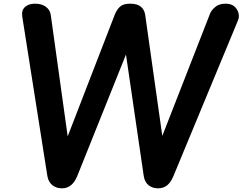

<svg xmlns="http://www.w3.org/2000/svg" viewBox="-20 -1024 1319 1044"><path d="M317 0Q286 0 264.5 -17.2Q243 -34.5 237.5 -67.5L101 -934Q96 -968 116 -986Q136 -1004 170 -1004Q207 -1004 229.8 -986.8Q252.5 -969.5 256 -943L348 -282.5L604.5 -945.5Q614.5 -970.5 632 -987.2Q649.5 -1004 687.5 -1004Q726.5 -1004 746 -987.5Q765.5 -971 769.5 -943L862.5 -285L1123 -952Q1129.5 -968 1150.2 -986Q1171 -1004 1207.5 -1004Q1237 -1004 1254.2 -989Q1271.5 -974 1276.8 -953Q1282 -932 1274 -913L923 -66.5Q909 -33 889 -16.5Q869 0 839.5 0Q808.5 0 787.5 -17.2Q766.5 -34.5 761.5 -67.5L665 -727.5L400 -66.5Q386 -33 365.5 -16.5Q345 0 317 0Z"/></svg>

Font: Edu SA Hand
Style: Regular
Weight: 400
Designer: Tina and Corey Anderson, Eben Sorkin, Mirko Velimirovic
Foundry: Google for Education
Version: Version 2.000